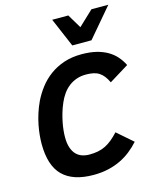

<svg xmlns="http://www.w3.org/2000/svg" viewBox="-136 -1022 920 1129"><g transform="rotate(-15 324.5 -458.0)"><path d="M575.2 -111.8Q550.3 -84 521 -60.8Q491.7 -37.6 457 -21Q422.4 -4.4 381.3 4.9Q340.3 14.2 292 14.2Q167.5 14.2 105.2 -47.4Q43 -108.9 43 -241.2Q43 -264.6 45.7 -293.7Q48.3 -322.8 54.7 -355Q61 -387.2 71.8 -420.9Q82.5 -454.6 98.1 -487.8Q117.7 -528.3 145.8 -564.9Q173.8 -601.6 211.7 -629.4Q249.5 -657.2 297.6 -673.6Q345.7 -689.9 405.8 -689.9Q455.1 -689.9 493.7 -680.7Q532.2 -671.4 562 -654.3Q591.8 -637.2 613 -613Q634.3 -588.9 648.9 -559.1L529.8 -485.8Q519 -508.8 506.8 -524.4Q494.6 -540 479.5 -549.8Q464.4 -559.6 444.8 -563.7Q425.3 -567.9 399.9 -567.9Q368.2 -567.9 342.3 -558.8Q316.4 -549.8 295.2 -533.4Q273.9 -517.1 257.8 -494.4Q241.7 -471.7 230 -444.8Q217.3 -416 209 -387.7Q200.7 -359.4 195.6 -333.5Q190.4 -307.6 188.2 -284.4Q186 -261.2 186 -243.2Q186 -205.1 195.1 -179Q204.1 -152.8 219.5 -137.2Q234.9 -121.6 255.4 -114.7Q275.9 -107.9 298.8 -107.9Q327.1 -107.9 351.1 -112.5Q375 -117.2 396.5 -127.7Q418 -138.2 438.2 -154.8Q458.5 -171.4 480 -194.8ZM390.1 -930.2 440.9 -845.2 530.8 -930.2H633.8L483.9 -753.9H367.2L292 -930.2Z"/></g></svg>

Font: Lorenzo Sans
Style: Bold Italic
Weight: 700
Italic angle: -12°
Foundry: Intel Corporation
Version: Version 1.00; ttfautohint (v1.5)